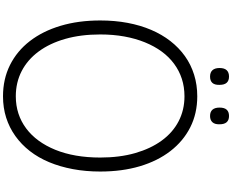

<svg xmlns="http://www.w3.org/2000/svg" viewBox="-153 -1370 1542 1276"><g transform="rotate(90 618.0 -732.0)"><path d="M620 19Q505 19 412 -27.5Q319 -74 253 -159.5Q187 -245 151.5 -363.5Q116 -482 116 -627Q116 -724 132 -809Q148 -894 178.5 -965.5Q209 -1037 253 -1093.5Q297 -1150 353 -1190Q409 -1230 476.5 -1251Q544 -1272 620 -1272Q734 -1272 826 -1225.5Q918 -1179 984 -1093.5Q1050 -1008 1085 -890Q1120 -772 1120 -627Q1120 -531 1104 -445.5Q1088 -360 1058 -288Q1028 -216 984 -159.5Q940 -103 884 -63Q828 -23 762 -2Q696 19 620 19ZM620 -66Q681 -66 734.5 -83.5Q788 -101 833.5 -135Q879 -169 914.5 -217.5Q950 -266 975.5 -328.5Q1001 -391 1014 -466Q1027 -541 1027 -627Q1027 -756 997.5 -859Q968 -962 914.5 -1035.5Q861 -1109 786 -1148Q711 -1187 620 -1187Q558 -1187 504 -1169.5Q450 -1152 404 -1118Q358 -1084 322.5 -1035.5Q287 -987 261.5 -924.5Q236 -862 222.5 -787.5Q209 -713 209 -627Q209 -498 238.5 -394.5Q268 -291 322.5 -217.5Q377 -144 452.5 -105Q528 -66 620 -66ZM489 -1357Q461 -1357 446.5 -1373Q432 -1389 432 -1420Q432 -1452 446.5 -1467.5Q461 -1483 489 -1483Q516 -1483 530 -1467.5Q544 -1452 544 -1420Q545 -1388 531 -1372.5Q517 -1357 489 -1357ZM751 -1357Q723 -1357 709 -1373Q695 -1389 695 -1420Q695 -1452 709 -1467.5Q723 -1483 751 -1483Q778 -1483 792 -1467.5Q806 -1452 806 -1420Q807 -1389 792.5 -1373Q778 -1357 751 -1357Z"/></g></svg>

Font: Playwrite VN
Style: Regular
Weight: 400
Designer: Veronika Burian, José Scaglione
Foundry: TypeTogether
Version: Version 1.002